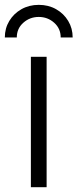

<svg xmlns="http://www.w3.org/2000/svg" viewBox="-47 -779 322 799"><path d="M81.5 0V-542.5H147V0ZM114.3 -758.8Q154.8 -758.8 186.5 -740.7Q218.3 -722.7 236.8 -691.9Q255.4 -661.1 255.4 -623H205.6Q205.6 -660.2 178.5 -684.3Q151.4 -708.5 114.3 -708.5Q77.1 -708.5 50 -684.3Q22.9 -660.2 22.9 -623H-26.9Q-26.9 -661.1 -8.3 -691.9Q10.3 -722.7 42.2 -740.7Q74.2 -758.8 114.3 -758.8Z"/></svg>

Font: Inter 16pt Light
Style: Regular
Weight: 300
Version: Version 4.001;git-66647c0bb